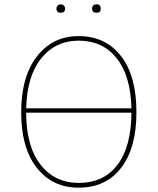

<svg xmlns="http://www.w3.org/2000/svg" viewBox="-20 -858 729 888"><path d="M241 -818Q241 -826 246.5 -832Q252 -838 261 -838Q270 -838 275.5 -832Q281 -826 281 -818Q281 -799 261 -799Q241 -799 241 -818ZM427 -799Q406 -799 406 -818Q406 -838 427 -838Q446 -838 446 -818Q446 -799 427 -799ZM344 -691Q467 -691 539 -599.5Q611 -508 611 -339Q611 -174 540.5 -82Q470 10 344 10Q223 10 150.5 -81.5Q78 -173 78 -338Q78 -504 151 -597.5Q224 -691 344 -691ZM344 -670Q237 -670 171 -588.5Q105 -507 101 -357H588Q584 -509 519 -589.5Q454 -670 344 -670ZM344 -12Q460 -12 523.5 -96Q587 -180 588 -337H101Q101 -182 167 -97Q233 -12 344 -12Z"/></svg>

Font: FiraGO Thin
Style: Regular
Weight: 100
Designer: bBox Type
Foundry: bBox Type GmbH
Version: Version 1.001;PS 001.001;hotconv 1.0.88;makeotf.lib2.5.64775